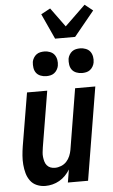

<svg xmlns="http://www.w3.org/2000/svg" viewBox="-64 -1021 627 1070"><g transform="rotate(-5 250.0 -485.5)"><path d="M146 8Q121 8 98.5 -1.5Q76 -11 62 -30Q48 -49 41.5 -72.5Q35 -96 33 -121Q31 -146 33 -171.5Q35 -197 39 -222L89 -520H202L150 -207Q148 -193 146.5 -180Q145 -167 146.5 -154Q148 -141 151.5 -128.5Q155 -116 163 -106.5Q171 -97 182.5 -92.5Q194 -88 208 -88Q225 -88 242.5 -95Q260 -102 272.5 -115.5Q285 -129 292 -146Q299 -163 302 -180L358 -520H471L385 0H272L284 -72Q273 -54 258 -38.5Q243 -23 224.5 -12.5Q206 -2 186 3Q166 8 146 8ZM404 -601Q388 -601 372.5 -607Q357 -613 348 -625Q339 -637 336.5 -653.5Q334 -670 336 -687Q338 -698 344.5 -709Q351 -720 360.5 -727Q370 -734 381.5 -736.5Q393 -739 405 -739Q421 -739 436.5 -733Q452 -727 461 -715Q470 -703 473 -686.5Q476 -670 473 -653Q471 -642 464.5 -631Q458 -620 448.5 -613Q439 -606 427.5 -603.5Q416 -601 404 -601ZM204 -601Q188 -601 172.5 -607Q157 -613 148 -625Q139 -637 136.5 -653.5Q134 -670 136 -687Q138 -698 144.5 -709Q151 -720 160.5 -727Q170 -734 181.5 -736.5Q193 -739 205 -739Q221 -739 236.5 -733Q252 -727 261 -715Q270 -703 273 -686.5Q276 -670 273 -653Q271 -642 264.5 -631Q258 -620 248.5 -613Q239 -606 227.5 -603.5Q216 -601 204 -601ZM271 -805 206 -947 258 -975 336 -868 451 -979 496 -943 383 -805Z"/></g></svg>

Font: Iosevka SS18
Style: Bold Italic
Weight: 700
Italic angle: -9°
Monospace: yes
Designer: Belleve Invis
Foundry: Belleve Invis
Version: Version 25.1.1; ttfautohint (v1.8.4)